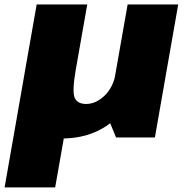

<svg xmlns="http://www.w3.org/2000/svg" viewBox="-88 -613 820 856"><path d="M-67.5 222.5H158L223.5 -150L75.5 -593ZM429.5 0H602.5L706.5 -593H481L392.5 -90ZM301 -593H75.5L22 -288.5Q-1 -158 28.8 -76.8Q58.5 4.5 185 4.5Q332 4.5 424.8 -82Q517.5 -168.5 532 -251.5L429 -290Q417 -223.5 378.2 -186.5Q339.5 -149.5 296 -149.5Q257 -149.5 245 -177.2Q233 -205 249.5 -300.5Z"/></svg>

Font: Anybody UltraCondensed Thin Black
Style: Italic
Weight: 900
Italic angle: -10°
Version: Version 1.111